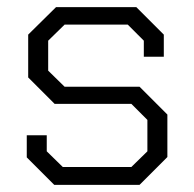

<svg xmlns="http://www.w3.org/2000/svg" viewBox="-20 -518 544 538"><path d="M55 -77V-139H111V-94L156 -50H348L393 -94V-182L348 -227H133L59 -301V-421L137 -498H362L439 -421V-359H383V-404L338 -449H161L115 -404V-320L161 -275H371L449 -197V-78L371 0H132Z"/></svg>

Font: Chakra Petch Light
Style: Regular
Weight: 300
Designer: Katatrad Aksorn Co.,Ltd.
Foundry: Cadson Demak Co.,Ltd.
Version: Version 1.000; ttfautohint (v1.6)